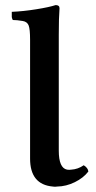

<svg xmlns="http://www.w3.org/2000/svg" viewBox="-20 -718 375 748"><path d="M97.2 -100.1V-563Q97.2 -604.5 91.6 -618.9Q85.9 -633.3 68.8 -636.2Q58.6 -637.7 46.9 -639.2Q44.4 -639.2 38.6 -639.6Q32.7 -640.1 29.8 -640.1Q25.9 -647.9 25.9 -651.9V-671.9Q71.3 -673.8 121.3 -681.9Q171.4 -689.9 196.8 -698.2Q211.9 -698.2 211.9 -686Q209 -647.9 209 -583V-130.9Q209 -63.5 241.2 -57.1Q250.5 -55.7 257.8 -57.1Q283.7 -58.6 306.2 -74.2Q322.8 -64 324.2 -49.8Q305.2 -24.9 271.5 -8.3Q237.8 8.3 202.1 8.8Q194.8 10.3 186 8.8Q97.2 1 97.2 -100.1Z"/></svg>

Font: Common Serif SemiBold
Style: Regular
Weight: 600
Designer: Philipp H. Poll, Khaled Hosny
Foundry: Stefan Peev, Context Ltd.
Version: Version 1.026